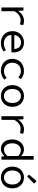

<svg xmlns="http://www.w3.org/2000/svg" viewBox="1686 -2502 829 4240"><g transform="rotate(90 2100.0 -382.5)"><path d="M146 0V-486H214L221 -371H224Q262 -430 317.5 -464Q373 -498 441 -498Q468 -498 491 -493.5Q514 -489 537 -478L518 -407Q492 -416 474.5 -420Q457 -424 428 -424Q373 -424 322.5 -392.5Q272 -361 228 -285V0Z M930 12Q875 12 827.5 -5Q780 -22 744.5 -55Q709 -88 688.5 -135.5Q668 -183 668 -244Q668 -303 688.5 -350Q709 -397 743.5 -430Q778 -463 822.5 -480.5Q867 -498 916 -498Q968 -498 1009.5 -481.5Q1051 -465 1079.5 -435Q1108 -405 1123 -363Q1138 -321 1138 -270Q1138 -256 1137 -243Q1136 -230 1134 -220H751Q759 -137 811.5 -95.5Q864 -54 940 -54Q984 -54 1019.5 -66.5Q1055 -79 1088 -100L1118 -46Q1082 -22 1035.5 -5Q989 12 930 12ZM918 -433Q888 -433 860.5 -423Q833 -413 811 -394.5Q789 -376 774 -348Q759 -320 753 -284H1063Q1058 -359 1019.5 -396Q981 -433 918 -433Z M1546 12Q1489 12 1440.5 -5Q1392 -22 1356 -54.5Q1320 -87 1300 -134.5Q1280 -182 1280 -242Q1280 -303 1301.5 -350.5Q1323 -398 1360 -431Q1397 -464 1446.5 -481Q1496 -498 1551 -498Q1611 -498 1654.5 -477Q1698 -456 1728 -427L1687 -374Q1657 -400 1624.5 -415Q1592 -430 1554 -430Q1512 -430 1477 -416.5Q1442 -403 1417.5 -378Q1393 -353 1379 -318.5Q1365 -284 1365 -242Q1365 -200 1378.5 -166Q1392 -132 1416.5 -107.5Q1441 -83 1475.5 -69.5Q1510 -56 1552 -56Q1597 -56 1634.5 -73.5Q1672 -91 1702 -117L1739 -64Q1698 -28 1649 -8Q1600 12 1546 12Z M2100 12Q2052 12 2008.5 -5Q1965 -22 1932 -54.5Q1899 -87 1879.5 -134.5Q1860 -182 1860 -242Q1860 -303 1879.5 -350.5Q1899 -398 1932 -431Q1965 -464 2008.5 -481Q2052 -498 2100 -498Q2148 -498 2191.5 -481Q2235 -464 2268 -431Q2301 -398 2320.5 -350.5Q2340 -303 2340 -242Q2340 -182 2320.5 -134.5Q2301 -87 2268 -54.5Q2235 -22 2191.5 -5Q2148 12 2100 12ZM2100 -56Q2135 -56 2163.5 -69.5Q2192 -83 2212.5 -107.5Q2233 -132 2244 -166Q2255 -200 2255 -242Q2255 -284 2244 -318.5Q2233 -353 2212.5 -378Q2192 -403 2163.5 -416.5Q2135 -430 2100 -430Q2065 -430 2036.5 -416.5Q2008 -403 1987.5 -378Q1967 -353 1956 -318.5Q1945 -284 1945 -242Q1945 -200 1956 -166Q1967 -132 1987.5 -107.5Q2008 -83 2036.5 -69.5Q2065 -56 2100 -56Z M2546 0V-486H2614L2621 -371H2624Q2662 -430 2717.5 -464Q2773 -498 2841 -498Q2868 -498 2891 -493.5Q2914 -489 2937 -478L2918 -407Q2892 -416 2874.5 -420Q2857 -424 2828 -424Q2773 -424 2722.5 -392.5Q2672 -361 2628 -285V0Z M3271 12Q3223 12 3184.5 -5Q3146 -22 3118 -54.5Q3090 -87 3075 -134Q3060 -181 3060 -242Q3060 -301 3078.5 -348.5Q3097 -396 3127.5 -429Q3158 -462 3198 -480Q3238 -498 3281 -498Q3325 -498 3359.5 -481.5Q3394 -465 3426 -435H3429L3425 -525V-712H3507V0H3439L3432 -64H3429Q3399 -33 3357.5 -10.5Q3316 12 3271 12ZM3288 -57Q3360 -57 3425 -130V-372Q3392 -403 3360.5 -416Q3329 -429 3297 -429Q3265 -429 3237.5 -415.5Q3210 -402 3189.5 -377.5Q3169 -353 3157 -319Q3145 -285 3145 -243Q3145 -155 3182.5 -106Q3220 -57 3288 -57Z M3900 12Q3852 12 3808.5 -5Q3765 -22 3732 -54.5Q3699 -87 3679.5 -134.5Q3660 -182 3660 -242Q3660 -303 3679.5 -350.5Q3699 -398 3732 -431Q3765 -464 3808.5 -481Q3852 -498 3900 -498Q3948 -498 3991.5 -481Q4035 -464 4068 -431Q4101 -398 4120.5 -350.5Q4140 -303 4140 -242Q4140 -182 4120.5 -134.5Q4101 -87 4068 -54.5Q4035 -22 3991.5 -5Q3948 12 3900 12ZM3900 -56Q3935 -56 3963.5 -69.5Q3992 -83 4012.5 -107.5Q4033 -132 4044 -166Q4055 -200 4055 -242Q4055 -284 4044 -318.5Q4033 -353 4012.5 -378Q3992 -403 3963.5 -416.5Q3935 -430 3900 -430Q3865 -430 3836.5 -416.5Q3808 -403 3787.5 -378Q3767 -353 3756 -318.5Q3745 -284 3745 -242Q3745 -200 3756 -166Q3767 -132 3787.5 -107.5Q3808 -83 3836.5 -69.5Q3865 -56 3900 -56ZM3879 -568 3836 -609 3978 -777 4036 -721Z"/></g></svg>

Font: Source Code Pro
Style: Regular
Weight: 400
Monospace: yes
Designer: Paul D. Hunt, Teo Tuominen
Foundry: Adobe Systems Incorporated
Version: Version 2.030;PS 1.000;hotconv 16.6.51;makeotf.lib2.5.65220